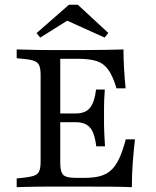

<svg xmlns="http://www.w3.org/2000/svg" viewBox="-20 -776 647 796"><path d="M180.6 -2.4Q157.3 -2.4 132.7 -2Q108.1 -1.6 86.3 -1.2Q64.5 -0.8 49.2 0V-36.3L80.6 -39.5Q108.1 -42.7 123 -48.4Q137.9 -54 143.1 -67.7Q148.4 -81.5 148.4 -105.6V-465.3Q148.4 -490.3 143.1 -503.6Q137.9 -516.9 123 -523Q108.1 -529 80.6 -531.5L49.2 -534.7V-571Q64.5 -571 86.3 -570.2Q108.1 -569.4 132.7 -569Q157.3 -568.5 180.6 -568.5H190.3H329.8Q384.7 -568.5 423.8 -569.4Q462.9 -570.2 491.9 -571Q491.9 -529.8 494.4 -489.9Q496.8 -450 500.8 -409.7H462.9Q448.4 -459.7 429.4 -486.3Q410.5 -512.9 381 -522.6Q351.6 -532.3 302.4 -532.3H229.8V-104.8Q229.8 -77.4 234.7 -63.3Q239.5 -49.2 253.6 -44Q267.7 -38.7 294.4 -38.7H332.3Q369.4 -38.7 395.6 -46Q421.8 -53.2 440.7 -70.6Q459.7 -87.9 474.2 -119Q488.7 -150 501.6 -198.4H539.5Q533.9 -148.4 530.2 -99.6Q526.6 -50.8 526.6 0Q491.9 -1.6 444 -2Q396 -2.4 329.8 -2.4H190.3ZM203.2 -269.4V-305.6H368.5V-269.4ZM379 -169.4Q375 -203.2 366.1 -225.4Q357.3 -247.6 339.9 -258.5Q322.6 -269.4 293.5 -269.4V-305.6Q335.5 -305.6 354 -330.2Q372.6 -354.8 378.2 -404.8H414.5Q411.3 -358.1 411.3 -333.1Q411.3 -308.1 411.3 -287.1Q411.3 -271.8 411.3 -256Q411.3 -240.3 412.5 -219.8Q413.7 -199.2 415.3 -169.4ZM146.8 -620.2 131.5 -638.7 266.1 -756.5H302.4L429 -639.5L413.7 -620.2L228.2 -704L287.1 -708.1Z"/></svg>

Font: Playfair 9pt
Style: Regular
Weight: 400
Designer: Claus Eggers Sørensen
Foundry: Claus Eggers Sørensen
Version: Version 2.203